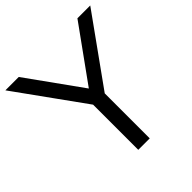

<svg xmlns="http://www.w3.org/2000/svg" viewBox="-196 -850 995 995"><g transform="rotate(-45 301.0 -352.5)"><path d="M259 0V-365L277 -306L-10 -705H88L311 -394H294L518 -705H612L326 -306L343 -365V0Z"/></g></svg>

Font: Nunito Sans 12pt ExtraLight 11pt
Style: Regular
Weight: 400
Version: Version 3.101;gftools[0.9.27]